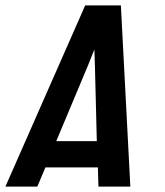

<svg xmlns="http://www.w3.org/2000/svg" viewBox="-39 -690 609 710"><path d="M-19 0 276 -670H408L443 0H325L323 -71H129L99 0ZM169 -168H319L312 -447Q312 -462 311 -477Q310 -492 310 -507Q304 -492 298 -477Q292 -462 286 -447Z"/></svg>

Font: Lode Term
Style: Bold Italic
Weight: 700
Italic angle: -11°
Monospace: yes
Designer: Belleve Invis
Foundry: Belleve Invis
Version: Version 29.2.0